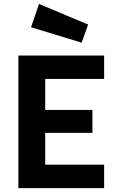

<svg xmlns="http://www.w3.org/2000/svg" viewBox="-20 -965 594 985"><path d="M180.2 -944.8 432.1 -838.9 398.9 -746.1 139.2 -825.2ZM74.2 0V-680.2H514.2V-560.1H211.9V-400.9H454.1V-283.2H211.9V-120.1H514.2V0Z"/></svg>

Font: TitilliumWeb-Bold
Style: Bold
Weight: 700
Version: Version 1.001;PS 57.000;hotconv 1.0.70;makeotf.lib2.5.55311